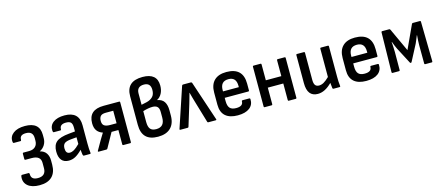

<svg xmlns="http://www.w3.org/2000/svg" viewBox="-55 -1345 5066 2191"><g transform="rotate(-15 2477.5 -249.0)"><path d="M207 196Q115 196 67.5 155Q20 114 29 46Q31 29 42 29H119Q129 29 129 45Q128 112 208 112Q303 112 303 20V-43Q303 -127 197 -127H123Q113 -127 113 -138V-201Q113 -212 123 -212H190Q237 -212 263.5 -237.5Q290 -263 290 -308V-338Q290 -419 207 -419Q133 -419 134 -362Q134 -347 124 -347H46Q35 -347 34 -365Q28 -425 77.5 -463Q127 -501 216 -501Q389 -501 389 -350V-311Q389 -267 367 -231.5Q345 -196 307 -178V-177Q357 -165 380.5 -129.5Q404 -94 404 -45V5Q404 98 353.5 147Q303 196 207 196Z M601 11Q545 11 516 -24Q487 -59 487 -126Q487 -203 530.5 -239.5Q574 -276 680 -286L753 -293V-339Q753 -382 736.5 -399.5Q720 -417 679 -417Q604 -417 605 -358Q605 -347 595 -347H518Q508 -347 506 -365Q501 -428 549 -464.5Q597 -501 683 -501Q855 -501 855 -339V-123Q855 -86 856.5 -59Q858 -32 861 -12Q863 0 851 0H780Q771 0 768 -14Q767 -21 764.5 -38.5Q762 -56 761 -74Q717 -29 680 -9Q643 11 601 11ZM587 -137Q587 -74 635 -74Q660 -74 686.5 -89.5Q713 -105 753 -145V-224L688 -218Q630 -213 608.5 -195Q587 -177 587 -137Z M956 0Q942 0 949 -13L1012 -123Q1023 -141 1034 -159.5Q1045 -178 1057 -197V-198Q1013 -212 989.5 -244.5Q966 -277 966 -332Q966 -491 1145 -491H1328Q1338 -491 1338 -480V-11Q1338 0 1328 0H1247Q1236 0 1236 -11V-180H1155L1060 -9Q1056 0 1046 0ZM1160 -260H1236V-408H1148Q1102 -408 1085 -388Q1068 -368 1068 -332Q1068 -292 1090.5 -276Q1113 -260 1160 -260Z M1655 11Q1465 11 1465 -180V-518Q1465 -694 1657 -694Q1829 -694 1829 -547Q1829 -494 1808 -454.5Q1787 -415 1751 -397V-396Q1808 -386 1832.5 -348Q1857 -310 1857 -246V-186Q1857 -91 1805 -40Q1753 11 1655 11ZM1566 -390 1631 -404Q1675 -415 1702 -442.5Q1729 -470 1729 -523Q1729 -606 1651 -606Q1566 -606 1566 -524ZM1657 -78Q1756 -78 1756 -188V-255Q1756 -297 1737 -316Q1718 -335 1679 -335Q1632 -335 1566 -315V-186Q1566 -129 1587.5 -103.5Q1609 -78 1657 -78Z M1920 0Q1908 0 1913 -13L2068 -477Q2072 -491 2084 -491H2174Q2186 -491 2190 -477L2345 -13Q2350 0 2337 0H2250Q2241 0 2239 -9L2163 -265Q2155 -294 2146.5 -322Q2138 -350 2131 -380H2129Q2121 -349 2112.5 -320.5Q2104 -292 2096 -263L2018 -9Q2016 0 2007 0Z M2597 11Q2502 11 2452 -33.5Q2402 -78 2402 -166V-310Q2402 -403 2452 -452Q2502 -501 2596 -501Q2792 -501 2792 -311V-232Q2792 -221 2781 -221H2503V-182Q2503 -125 2526 -99.5Q2549 -74 2600 -74Q2682 -74 2682 -131Q2682 -142 2693 -142H2772Q2782 -142 2783 -132Q2786 -64 2737 -26.5Q2688 11 2597 11ZM2503 -297H2690V-313Q2690 -416 2598 -416Q2503 -416 2503 -312Z M2917 0Q2906 0 2906 -11V-480Q2906 -491 2917 -491H2998Q3008 -491 3008 -480V-293H3191V-480Q3191 -491 3201 -491H3282Q3293 -491 3293 -480V-11Q3293 0 3282 0H3201Q3191 0 3191 -11V-206H3008V-11Q3008 0 2998 0Z M3543 11Q3419 11 3419 -149V-480Q3419 -491 3430 -491H3511Q3521 -491 3521 -480V-160Q3521 -117 3535.5 -97.5Q3550 -78 3581 -78Q3608 -78 3636 -93.5Q3664 -109 3702 -146V-480Q3702 -491 3713 -491H3793Q3804 -491 3804 -480V-124Q3804 -96 3805 -67Q3806 -38 3810 -11Q3812 0 3799 0H3730Q3719 0 3718 -10Q3713 -41 3711 -74Q3628 11 3543 11Z M4115 11Q4020 11 3970 -33.5Q3920 -78 3920 -166V-310Q3920 -403 3970 -452Q4020 -501 4114 -501Q4310 -501 4310 -311V-232Q4310 -221 4299 -221H4021V-182Q4021 -125 4044 -99.5Q4067 -74 4118 -74Q4200 -74 4200 -131Q4200 -142 4211 -142H4290Q4300 -142 4301 -132Q4304 -64 4255 -26.5Q4206 11 4115 11ZM4021 -297H4208V-313Q4208 -416 4116 -416Q4021 -416 4021 -312Z M4427 0Q4417 0 4417 -11L4425 -480Q4425 -491 4435 -491H4519Q4527 -491 4531 -482L4658 -207L4785 -482Q4789 -491 4797 -491H4881Q4891 -491 4891 -480L4899 -11Q4899 0 4889 0H4814Q4803 0 4803 -11L4802 -223Q4802 -246 4803.5 -281Q4805 -316 4808 -343H4805Q4795 -318 4785.5 -295Q4776 -272 4768 -254L4668 -63Q4665 -57 4658 -57Q4651 -57 4648 -63L4548 -254Q4539 -272 4529.5 -295Q4520 -318 4511 -343H4508Q4510 -316 4512 -281.5Q4514 -247 4514 -223L4513 -11Q4513 0 4502 0Z"/></g></svg>

Font: Sofia Sans Extra Cond
Style: Bold
Weight: 700
Width: 1
Designer: Botio Nikoltchev, Ani Petrova
Foundry: lettersoup
Version: Version 4.100; ttfautohint (v1.8.3)